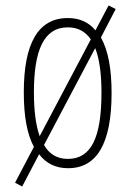

<svg xmlns="http://www.w3.org/2000/svg" viewBox="-20 -698 479 702"><path d="M388 -358C388 -444 376 -513 349 -561L403 -665L377 -678L329 -587C304 -617 271 -632 228 -632C119 -632 67 -539 67 -360C67 -273 79 -207 104 -161L35 -30L61 -16L123 -134C149 -100 184 -83 229 -83C334 -83 388 -173 388 -358ZM104 -360C104 -514 140 -598 228 -598C265 -598 292 -583 312 -554L125 -200C111 -240 104 -293 104 -360ZM351 -359C351 -194 313 -117 228 -117C190 -117 160 -134 141 -168L328 -522C344 -482 351 -427 351 -359Z"/></svg>

Font: Noto Sans Kannada UI ExtraCondensed ExtraLight
Style: Regular
Weight: 200
Width: 2
Designer: Jelle Bosma - Monotype Design Team
Foundry: Monotype Imaging Inc.
Version: Version 2.005